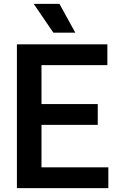

<svg xmlns="http://www.w3.org/2000/svg" viewBox="-20 -968 607 988"><path d="M67 0V-740H532.5V-633H193.5V-432.5H483V-325.5H193.5V-107H537.5V0ZM254.5 -800 153.5 -948H286L367.5 -800Z"/></svg>

Font: Encode Sans SemiCondensed SemiCondensed SemiBold
Style: Regular
Weight: 600
Width: 4
Designer: Multiple Designers
Foundry: Impallari Type
Version: Version 3.000; ttfautohint (v1.8.3) -l 8 -r 50 -G 200 -x 14 